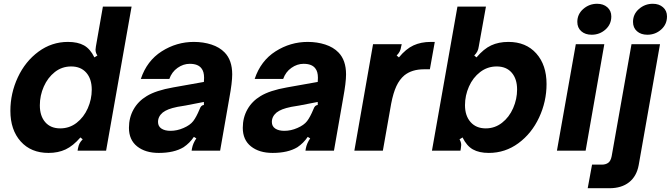

<svg xmlns="http://www.w3.org/2000/svg" viewBox="-20 -798 3553 1017"><path d="M35 -211Q35 -304 74.5 -388.5Q114 -473 184 -524.5Q254 -576 340 -576Q392 -576 425 -557.5Q458 -539 480 -494L496 -504Q486 -518 486 -535Q486 -538 488 -552L525 -763H677L542 0H391L393 -12Q396 -28 401.5 -38.5Q407 -49 418 -60L406 -70Q367 -25 327.5 -6.5Q288 12 237 12Q144 12 89.5 -49Q35 -110 35 -211ZM466 -323Q466 -380 437 -413Q408 -446 357 -446Q308 -446 270.5 -416.5Q233 -387 212 -339.5Q191 -292 191 -240Q191 -184 219.5 -151Q248 -118 299 -118Q348 -118 386 -147.5Q424 -177 445 -224.5Q466 -272 466 -323Z M663 -121Q663 -175 687.5 -218.5Q712 -262 757 -289Q806 -319 897 -335L1060 -364Q1061 -371 1061 -386Q1061 -419 1047 -436Q1029 -460 985 -460Q951 -460 920.5 -438.5Q890 -417 877 -380H726Q758 -476 836.5 -526Q915 -576 1007 -576Q1057 -576 1100 -562Q1143 -548 1170 -520Q1210 -479 1210 -404Q1210 -361 1195 -280L1146 0H995L997 -12Q1002 -39 1020 -65L1007 -73Q985 -40 952 -18Q902 12 821 12Q750 12 706.5 -22.5Q663 -57 663 -121ZM952 -120Q987 -135 1003.5 -156.5Q1020 -178 1037 -219Q1041 -230 1046 -235.5Q1051 -241 1060 -242V-258L962 -239L920 -232Q891 -226 873 -219Q855 -212 842 -202Q817 -181 817 -152Q817 -129 835 -117Q853 -105 883 -105Q918 -105 952 -120Z M1266 -121Q1266 -175 1290.5 -218.5Q1315 -262 1360 -289Q1409 -319 1500 -335L1663 -364Q1664 -371 1664 -386Q1664 -419 1650 -436Q1632 -460 1588 -460Q1554 -460 1523.5 -438.5Q1493 -417 1480 -380H1329Q1361 -476 1439.5 -526Q1518 -576 1610 -576Q1660 -576 1703 -562Q1746 -548 1773 -520Q1813 -479 1813 -404Q1813 -361 1798 -280L1749 0H1598L1600 -12Q1605 -39 1623 -65L1610 -73Q1588 -40 1555 -18Q1505 12 1424 12Q1353 12 1309.5 -22.5Q1266 -57 1266 -121ZM1555 -120Q1590 -135 1606.5 -156.5Q1623 -178 1640 -219Q1644 -230 1649 -235.5Q1654 -241 1663 -242V-258L1565 -239L1523 -232Q1494 -226 1476 -219Q1458 -212 1445 -202Q1420 -181 1420 -152Q1420 -129 1438 -117Q1456 -105 1486 -105Q1521 -105 1555 -120Z M1857 0 1956 -564H2108L2105 -552Q2103 -537 2097.5 -526Q2092 -515 2081 -504L2093 -494Q2130 -539 2170 -557.5Q2210 -576 2262 -576H2283L2257 -431H2226Q2162 -431 2122 -399Q2096 -377 2079.5 -341.5Q2063 -306 2052 -249L2008 0Z M2430 -70 2414 -60Q2423 -45 2423 -30Q2423 -26 2421 -12L2419 0H2268L2403 -763H2554L2516 -552Q2514 -537 2508.5 -526Q2503 -515 2492 -504L2504 -494Q2542 -539 2581.5 -557.5Q2621 -576 2673 -576Q2766 -576 2820.5 -515Q2875 -454 2875 -353Q2875 -260 2835.5 -175.5Q2796 -91 2726 -39.5Q2656 12 2569 12Q2518 12 2485 -6.5Q2452 -25 2430 -70ZM2719 -324Q2719 -380 2690.5 -413Q2662 -446 2611 -446Q2562 -446 2523.5 -416.5Q2485 -387 2464 -339.5Q2443 -292 2443 -241Q2443 -185 2472.5 -151.5Q2502 -118 2553 -118Q2601 -118 2639 -147.5Q2677 -177 2698 -225Q2719 -273 2719 -324Z M3082 0H2930L3030 -564H3181ZM3038 -682Q3038 -723 3069.5 -750.5Q3101 -778 3143 -778Q3176 -778 3197 -759.5Q3218 -741 3218 -711Q3218 -669 3187 -641.5Q3156 -614 3114 -614Q3080 -614 3059 -632.5Q3038 -651 3038 -682Z M3093 199 3116 74H3168Q3188 74 3201.5 64.5Q3215 55 3220 29L3325 -564H3476L3363 77Q3352 136 3312 167.5Q3272 199 3208 199ZM3333 -682Q3333 -723 3364.5 -750.5Q3396 -778 3438 -778Q3471 -778 3492 -759.5Q3513 -741 3513 -711Q3513 -669 3482 -641.5Q3451 -614 3409 -614Q3375 -614 3354 -632.5Q3333 -651 3333 -682Z"/></svg>

Font: Open Sauce Sans ExBold Italic
Style: Regular
Weight: 800
Italic angle: -10°
Designer: Alfredo Marco Pradil
Foundry: Creative Sauce Fz LLC
Version: Version 1.477